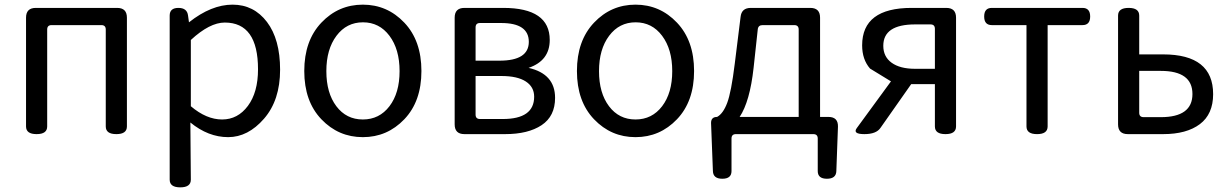

<svg xmlns="http://www.w3.org/2000/svg" viewBox="-20 -577 5286 826"><path d="M183 -33Q183 0 137.5 0Q92 0 92 -33V-501Q92 -543 134 -543H484Q526 -543 526 -501V-33Q526 0 480.5 0Q435 0 435 -33V-450Q435 -469 416 -469H202Q183 -469 183 -450Z M801 196Q801 229 755.5 229Q710 229 710 196V-510Q710 -543 747.5 -543Q785 -543 789 -510L793 -481Q889 -557 980.5 -557Q1072 -557 1128.5 -482.5Q1185 -408 1185 -277Q1185 -146 1116 -66.5Q1047 13 961.5 13Q876 13 799 -50ZM801 -120Q868 -63 935.5 -63Q1003 -63 1046.5 -121.5Q1090 -180 1090 -279Q1090 -480 947 -480Q882 -480 801 -405Z M1719.5 -64Q1646 13 1541 13Q1436 13 1362.5 -64Q1289 -141 1289 -271.5Q1289 -402 1362.5 -479.5Q1436 -557 1541 -557Q1646 -557 1719.5 -479.5Q1793 -402 1793 -271.5Q1793 -141 1719.5 -64ZM1427 -120Q1470 -63 1541 -63Q1612 -63 1655.5 -120Q1699 -177 1699 -271Q1699 -365 1655.5 -423Q1612 -481 1541.5 -481Q1471 -481 1427.5 -423Q1384 -365 1384 -271Q1384 -177 1427 -120Z M1978 0Q1936 0 1936 -42V-501Q1936 -543 1978 -543H2145Q2345 -543 2345 -405Q2345 -316 2254 -285Q2368 -259 2368 -156Q2368 -77 2310 -38.5Q2252 0 2153 0ZM2026 -316H2129Q2255 -316 2255 -397Q2255 -478 2136 -478H2045Q2026 -478 2026 -459ZM2026 -84Q2026 -65 2045 -65H2143Q2278 -65 2278 -161Q2278 -203 2242 -226.5Q2206 -250 2137 -250H2026Z M2892.5 -64Q2819 13 2714 13Q2609 13 2535.5 -64Q2462 -141 2462 -271.5Q2462 -402 2535.5 -479.5Q2609 -557 2714 -557Q2819 -557 2892.5 -479.5Q2966 -402 2966 -271.5Q2966 -141 2892.5 -64ZM2600 -120Q2643 -63 2714 -63Q2785 -63 2828.5 -120Q2872 -177 2872 -271Q2872 -365 2828.5 -423Q2785 -481 2714.5 -481Q2644 -481 2600.5 -423Q2557 -365 2557 -271Q2557 -177 2600 -120Z M3222 -285Q3206 -140 3162 -74H3416V-450Q3416 -469 3397 -469H3261Q3242 -469 3240 -451ZM3146 0Q3127 0 3127 19V159Q3127 192 3087.5 192Q3048 192 3047 159L3039 -48Q3039 -74 3065 -74Q3091 -88 3108.5 -134.5Q3126 -181 3141 -303L3166 -504Q3170 -543 3210 -543H3466Q3508 -543 3508 -501V-74H3544Q3586 -74 3585 -32L3578 159Q3577 192 3537.5 192Q3498 192 3498 159V19Q3498 0 3479 0Z M4093 -33Q4093 0 4047.5 0Q4002 0 4002 -33V-215H3900L3768 -27Q3750 0 3698.5 0Q3647 0 3666 -26L3813 -227L3723 -282Q3689 -321 3689 -382Q3689 -543 3902 -543H4051Q4093 -543 4093 -501ZM3917 -281H4002V-453Q4002 -472 3983 -472H3917Q3780 -472 3780 -380Q3780 -333 3816 -307Q3852 -281 3917 -281Z M4487 -33Q4487 0 4441.5 0Q4396 0 4396 -33V-469H4247Q4214 -469 4214 -506Q4214 -543 4247 -543H4637Q4670 -543 4670 -506Q4670 -469 4637 -469H4487Z M4984 -343Q5199 -343 5199 -172Q5199 -86 5142 -43Q5085 0 4984 0H4832Q4790 0 4790 -42V-510Q4790 -543 4835.5 -543Q4881 -543 4881 -510V-343ZM4974 -73Q5110 -73 5110 -172.5Q5110 -272 4974 -272H4881V-92Q4881 -73 4900 -73Z"/></svg>

Font: Raw Maruko Gothic CJK TC
Style: Regular
Weight: 400
Version: Version 1.001